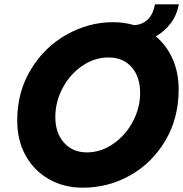

<svg xmlns="http://www.w3.org/2000/svg" viewBox="-20 -857 851 892"><path d="M810 -441Q810 -309 749 -205Q688 -101 586 -43Q484 15 365 15Q277 15 207.5 -24.5Q138 -64 99 -134.5Q60 -205 60 -297Q60 -430 123.5 -534.5Q187 -639 290 -696.5Q393 -754 505 -754Q557 -754 604 -740Q643 -743 667.5 -767.5Q692 -792 700 -837H811Q801 -785 772.5 -748Q744 -711 704 -688Q755 -645 782.5 -582Q810 -519 810 -441ZM631 -426Q631 -500 591.5 -545Q552 -590 484 -590Q419 -590 362 -551Q305 -512 271 -448Q237 -384 237 -313Q237 -240 277 -194.5Q317 -149 384 -149Q448 -149 505 -188Q562 -227 596.5 -291Q631 -355 631 -426Z"/></svg>

Font: Arvo
Style: Bold Italic
Weight: 700
Italic angle: -13°
Designer: Anton Koovit (Cyrillic Expansion: Cyreal)
Foundry: Anton Koovit, Yassin Baggar
Version: Version 3.000